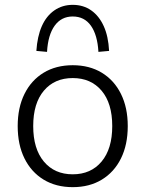

<svg xmlns="http://www.w3.org/2000/svg" viewBox="-20 -764 600 792"><path d="M280 8Q211 8 160 -23Q109 -54 81 -110.5Q53 -167 53 -244Q53 -320 81 -376.5Q109 -433 160 -464Q211 -495 280 -495Q349 -495 400 -464Q451 -433 479 -376.5Q507 -320 507 -244Q507 -167 479 -110.5Q451 -54 400 -23Q349 8 280 8ZM280 -45Q355 -45 399 -97.5Q443 -150 443 -244Q443 -338 399 -390Q355 -442 280 -442Q205 -442 161 -390Q117 -338 117 -244Q117 -150 161 -97.5Q205 -45 280 -45ZM174 -550 130 -554Q134 -614 152.5 -656Q171 -698 204 -721Q237 -744 280 -744Q324 -744 356.5 -721Q389 -698 408 -656Q427 -614 430 -554L386 -550Q382 -620 355 -658Q328 -696 280 -696Q233 -696 205.5 -658Q178 -620 174 -550Z"/></svg>

Font: Nunito Sans 11pt Light
Style: Regular
Weight: 300
Version: Version 3.101;gftools[0.9.27]